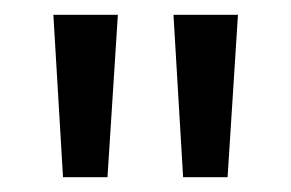

<svg xmlns="http://www.w3.org/2000/svg" viewBox="-20 -720 392 259"><path d="M52 -700H139L125 -481H65ZM214 -700H301L287 -481H227Z"/></svg>

Font: Rambla
Style: Regular
Weight: 400
Designer: Martin Sommaruga
Foundry: Martin Sommaruga
Version: Version 1.001